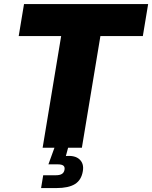

<svg xmlns="http://www.w3.org/2000/svg" viewBox="-20 -748 770 972"><path d="M74.7 -565.4 101.6 -727.5H730L703.1 -565.4H488.3L394.5 0H195.8L289.6 -565.4ZM188 204.1 198.7 139.2H262.7Q283.2 139.2 293.7 132.3Q304.2 125.5 306.6 111.3Q309.1 97.2 300.8 90.6Q292.5 84 272.5 84H225.1L262.7 -19.5H328.1L324.7 0L313.5 42Q359.9 37.6 382.8 59.1Q405.8 80.6 399.4 118.2Q392.1 163.6 359.6 183.8Q327.1 204.1 265.1 204.1Z"/></svg>

Font: Inter 18pt Black
Style: Italic
Weight: 900
Italic angle: -9.3988°
Designer: Rasmus Andersson
Foundry: rsms
Version: Version 4.001;git-66647c0bb